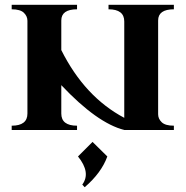

<svg xmlns="http://www.w3.org/2000/svg" viewBox="-20 -545 778 805"><path d="M303 -18V0H29V-18Q95 -18 95 -69V-458Q95 -477 80 -491.5Q65 -506 29 -506V-525H303V-506Q237 -506 237 -459V-335Q335 -139 501 -51V-455Q501 -506 435 -506V-525H709V-506Q643 -506 643 -459V-66Q643 -47 658 -32.5Q673 -18 709 -18V0H501Q387 -29 237 -188V-69Q237 -18 303 -18ZM335 240 325 229Q362 179 307 111L368 50L430 111Q405 180 335 240Z"/></svg>

Font: Uncial Antiqua
Style: Regular
Weight: 400
Designer: Astigmatic (AOETI)
Foundry: Astigmatic (AOETI)
Version: Version 1.000